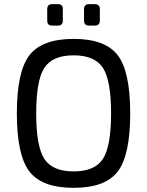

<svg xmlns="http://www.w3.org/2000/svg" viewBox="-20 -890 708 923"><path d="M230 -870H259Q282 -870 282 -846V-791Q282 -767 259 -767H230Q207 -767 207 -791V-846Q207 -870 230 -870ZM408 -870H436Q460 -870 460 -846V-791Q460 -767 436 -767H408Q384 -767 384 -791V-846Q384 -870 408 -870ZM121.5 -624.5Q182 -703 334 -703Q486 -703 546 -624.5Q606 -546 606 -345Q606 -144 546 -65.5Q486 13 334 13Q182 13 121.5 -65.5Q61 -144 61 -345Q61 -546 121.5 -624.5ZM475 -563.5Q436 -624 334 -624Q232 -624 193 -563.5Q154 -503 154 -345Q154 -187 193 -126.5Q232 -66 334 -66Q436 -66 475 -126.5Q514 -187 514 -345Q514 -503 475 -563.5Z"/></svg>

Font: Exo 2.0
Style: Regular
Weight: 400
Designer: Natanael Gama
Version: Version 1.001;PS 001.001;hotconv 1.0.70;makeotf.lib2.5.58329